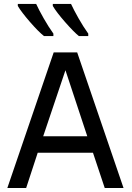

<svg xmlns="http://www.w3.org/2000/svg" viewBox="-20 -937 656 957"><path d="M595.7 0H502L443.4 -175.8H168L110.4 0H16.6L247.6 -675.8H364.7ZM415 -257.8 306.2 -586.9 195.3 -257.8ZM419.9 -757.3H373Q347.7 -777.8 304.4 -827.1Q261.2 -876.5 243.2 -907.2V-917.5H334Q347.7 -887.7 371.8 -845.2Q396 -802.7 419.9 -769.5ZM246.1 -757.3H199.2Q171.9 -778.8 129.4 -827.6Q86.9 -876.5 68.8 -907.2V-917.5H160.2Q173.8 -887.7 198 -845.2Q222.2 -802.7 246.1 -769.5Z"/></svg>

Font: Cadman
Style: Regular
Weight: 400
Designer: Paul James MIller
Foundry: High-Logic / Made with FontCreator
Version: Version 2.114;March 28, 2021;FontCreator 13.0.0.2683 64-bit